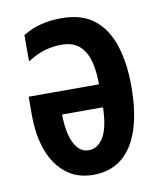

<svg xmlns="http://www.w3.org/2000/svg" viewBox="-69 -608 569 675"><g transform="rotate(-10 216.0 -271.0)"><path d="M195 -552Q267 -552 311 -517.5Q355 -483 375.5 -420Q396 -357 396 -274Q396 -183 375 -119.5Q354 -56 313 -23Q272 10 211 10Q154 10 114.5 -21Q75 -52 54.5 -106.5Q34 -161 34 -233V-300H285Q285 -382 259 -421Q233 -460 180 -460Q148 -460 119 -451.5Q90 -443 57 -422V-516Q88 -535 122 -543.5Q156 -552 195 -552ZM139 -218Q139 -177 147 -145.5Q155 -114 171 -96Q187 -78 210 -78Q242 -78 262.5 -111.5Q283 -145 285 -218Z"/></g></svg>

Font: Noto Sans Display ExtraCondensed SemiBold
Style: Regular
Weight: 600
Width: 2
Designer: Monotype Design Team
Foundry: Monotype Imaging Inc.
Version: Version 2.003